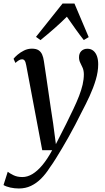

<svg xmlns="http://www.w3.org/2000/svg" viewBox="-67 -823 596 1091"><path d="M82 -452Q78.5 -471.5 73 -478.8Q67.5 -486 58.5 -486Q49.5 -486 40.8 -480.8Q32 -475.5 20.5 -465.5L10 -489Q17 -498.5 32.8 -512Q48.5 -525.5 69.5 -536Q90.5 -546.5 114.5 -546.5Q138 -546.5 151.8 -537.8Q165.5 -529 172.5 -513Q179.5 -497 182.5 -475Q189 -432.5 195.5 -388.2Q202 -344 208.5 -299.2Q215 -254.5 221.5 -209.8Q228 -165 235 -121.5L250.5 -4L308.5 -118Q332 -166 350.8 -205.2Q369.5 -244.5 382.5 -278.2Q395.5 -312 402.5 -342.2Q409.5 -372.5 409.5 -401.5Q409 -423.5 402.2 -438.5Q395.5 -453.5 388.8 -467Q382 -480.5 382 -497.5Q382 -520 395.2 -533Q408.5 -546 429.5 -546Q449.5 -546 463.2 -534.8Q477 -523.5 484 -503.8Q491 -484 491 -458Q491 -415.5 477.2 -369.5Q463.5 -323.5 442 -276.8Q420.5 -230 396 -184Q379 -149.5 360.5 -114.2Q342 -79 323 -45Q304 -11 285.2 20.5Q266.5 52 249 80Q231.5 108 215.5 130Q193 165.5 166.5 192Q140 218.5 109 233.2Q78 248 40 248Q16 248 -8 242.8Q-32 237.5 -47 228.5L-23 153Q-12.5 161.5 8.8 172.2Q30 183 60 183Q89 183 117.2 166Q145.5 149 173.8 115.2Q202 81.5 229.5 30.5H173ZM163 -595 137.5 -613.5 288.5 -803H356L437 -612L409 -595.5Q384.5 -626.5 361.5 -659Q338.5 -691.5 313 -728Q279.5 -694.5 242.5 -662Q205.5 -629.5 163 -595Z"/></svg>

Font: Merriweather 72pt
Style: Italic
Weight: 400
Italic angle: -7.8°
Version: Version 2.101